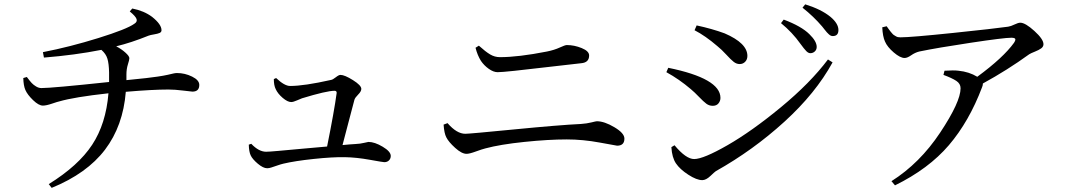

<svg xmlns="http://www.w3.org/2000/svg" viewBox="-20 -823 5010 898"><path d="M586.9 -769.5 598.6 -783.2Q653.3 -772.5 691.4 -744.1Q735.4 -709 735.4 -681.6Q735.4 -672.9 726.6 -668.9Q717.8 -665 700.2 -662.1Q682.6 -659.2 674.8 -656.2Q592.8 -623 523.4 -606.4Q547.9 -593.8 566.4 -577.1Q585 -560.5 585 -550.8Q585 -543 578.1 -521.5Q571.3 -500 571.3 -474.6V-448.2Q682.6 -459 717.8 -464.8Q745.1 -468.8 764.2 -473.1Q783.2 -477.5 792 -479.5Q800.8 -481.4 807.6 -481.4Q844.7 -481.4 878.4 -464.8Q912.1 -448.2 912.1 -425.8Q912.1 -394.5 879.9 -394.5Q875 -394.5 836.4 -399.4Q797.9 -404.3 767.6 -404.3Q693.4 -404.3 568.4 -393.6Q555.7 -234.4 471.2 -123Q386.7 -11.7 221.7 55.7L208 38.1Q346.7 -47.9 411.1 -146Q475.6 -244.1 487.3 -386.7Q327.1 -369.1 256.8 -348.6Q251 -347.7 223.6 -338.4Q196.3 -329.1 180.7 -329.1Q161.1 -329.1 134.8 -354.5Q108.4 -379.9 98.6 -402.3Q89.8 -422.9 88.9 -458L105.5 -462.9Q120.1 -443.4 128.4 -434.6Q136.7 -425.8 148.9 -418.5Q161.1 -411.1 173.8 -411.1Q222.7 -411.1 490.2 -439.5V-484.4Q489.3 -525.4 482.4 -548.3Q475.6 -571.3 454.1 -589.8Q331.1 -565.4 185.5 -553.7L180.7 -579.1Q306.6 -603.5 439.9 -645Q573.2 -686.5 608.4 -711.9Q623 -720.7 618.7 -733.9Q614.3 -747.1 586.9 -769.5Z M1260.7 -453.1 1271.5 -458Q1310.5 -420.9 1336.9 -420.9Q1402.3 -420.9 1528.3 -449.2Q1536.1 -450.2 1550.3 -461.4Q1564.5 -472.7 1572.3 -472.7Q1591.8 -472.7 1630.9 -448.2Q1669.9 -423.8 1669.9 -407.2Q1669.9 -395.5 1655.3 -380.9Q1640.6 -366.2 1637.7 -356.4Q1631.8 -335.9 1610.8 -254.4Q1589.8 -172.9 1582 -144.5Q1594.7 -145.5 1614.7 -147.5Q1634.8 -149.4 1642.6 -149.4Q1665 -150.4 1682.6 -154.8Q1700.2 -159.2 1703.1 -159.2Q1732.4 -159.2 1770 -136.7Q1807.6 -114.3 1807.6 -93.8Q1807.6 -81.1 1799.3 -72.8Q1791 -64.5 1777.3 -64.5Q1771.5 -64.5 1709.5 -75.7Q1647.5 -86.9 1592.8 -87.9Q1535.2 -88.9 1447.3 -79.6Q1359.4 -70.3 1305.7 -57.6Q1293 -54.7 1276.4 -48.8Q1259.8 -43 1249 -39.6Q1238.3 -36.1 1229.5 -36.1Q1210.9 -36.1 1185.5 -57.6Q1160.2 -79.1 1152.3 -96.7Q1144.5 -113.3 1143.6 -146.5L1155.3 -150.4Q1190.4 -113.3 1224.6 -113.3Q1238.3 -113.3 1281.2 -117.2Q1324.2 -121.1 1393.6 -127.4Q1462.9 -133.8 1509.8 -137.7Q1543 -301.8 1554.7 -388.7Q1554.7 -398.4 1544.9 -398.4Q1507.8 -398.4 1392.6 -363.3Q1386.7 -361.3 1369.1 -353.5Q1351.6 -345.7 1341.8 -345.7Q1325.2 -345.7 1302.2 -365.2Q1279.3 -384.8 1269.5 -406.2Q1260.7 -423.8 1260.7 -453.1Z M2735.4 -563.5Q2735.4 -530.3 2698.2 -527.3Q2644.5 -521.5 2544.9 -509.8Q2445.3 -498 2385.3 -491.7Q2325.2 -485.4 2307.6 -485.4Q2288.1 -485.4 2266.1 -501Q2244.1 -516.6 2229.5 -538.1Q2212.9 -564.5 2204.1 -599.6L2219.7 -609.4Q2251 -581.1 2272.5 -568.4Q2293.9 -555.7 2318.4 -555.7Q2404.3 -555.7 2538.1 -582Q2572.3 -588.9 2597.7 -600.6Q2623 -612.3 2630.9 -612.3Q2666 -612.3 2700.7 -598.1Q2735.4 -584 2735.4 -563.5ZM2067.4 -180.7Q2057.6 -199.2 2054.7 -240.2L2073.2 -247.1Q2116.2 -197.3 2156.2 -197.3Q2175.8 -197.3 2385.7 -217.8Q2595.7 -238.3 2697.3 -243.2Q2724.6 -245.1 2746.1 -250.5Q2767.6 -255.9 2771.5 -255.9Q2806.6 -255.9 2853.5 -228Q2900.4 -200.2 2900.4 -174.8Q2900.4 -141.6 2866.2 -141.6Q2864.3 -141.6 2785.2 -156.2Q2706.1 -170.9 2630.9 -170.9Q2544.9 -170.9 2432.1 -159.2Q2319.3 -147.5 2250 -128.9Q2234.4 -125 2205.1 -114.3Q2175.8 -103.5 2162.1 -103.5Q2139.6 -103.5 2108.9 -131.3Q2078.1 -159.2 2067.4 -180.7Z M3769.5 -574.2Q3766.6 -574.2 3763.7 -575.2Q3760.7 -576.2 3757.3 -578.6Q3753.9 -581.1 3751.5 -583.5Q3749 -585.9 3745.1 -590.8Q3741.2 -595.7 3738.8 -598.1Q3736.3 -600.6 3731.4 -607.9Q3726.6 -615.2 3723.6 -618.2Q3685.5 -671.9 3632.8 -714.8L3645.5 -731.4Q3728.5 -700.2 3765.6 -663.1Q3799.8 -629.9 3799.8 -603.5Q3799.8 -590.8 3791 -582.5Q3782.2 -574.2 3769.5 -574.2ZM3875 -654.3Q3870.1 -654.3 3865.7 -656.2Q3861.3 -658.2 3856 -663.1Q3850.6 -668 3847.2 -671.9Q3843.8 -675.8 3836.4 -685.1Q3829.1 -694.3 3825.2 -699.2Q3785.2 -746.1 3733.4 -787.1L3746.1 -802.7Q3821.3 -779.3 3864.3 -744.1Q3901.4 -712.9 3901.4 -682.6Q3901.4 -654.3 3875 -654.3ZM3335 -607.4Q3279.3 -655.3 3228.5 -681.6L3238.3 -704.1Q3310.5 -688.5 3369.1 -667Q3475.6 -621.1 3475.6 -561.5Q3475.6 -544.9 3465.3 -534.2Q3455.1 -523.4 3439.5 -523.4Q3424.8 -523.4 3411.6 -533.7Q3398.4 -543.9 3376.5 -567.9Q3354.5 -591.8 3335 -607.4ZM3226.6 -79.1Q3269.5 -79.1 3382.8 -144Q3496.1 -209 3632.8 -321.8Q3769.5 -434.6 3852.5 -544.9L3874 -531.2Q3794.9 -386.7 3648.4 -253.4Q3502 -120.1 3328.1 -22.5Q3323.2 -19.5 3302.7 0Q3282.2 19.5 3264.6 19.5Q3238.3 19.5 3199.2 -5.9Q3160.2 -31.2 3141.6 -58.6Q3123 -85.9 3120.1 -134.8L3134.8 -143.6Q3188.5 -79.1 3226.6 -79.1ZM3105.5 -505.9Q3349.6 -456.1 3349.6 -365.2Q3349.6 -350.6 3340.3 -339.4Q3331.1 -328.1 3313.5 -328.1Q3296.9 -328.1 3283.7 -337.9Q3270.5 -347.7 3249.5 -369.6Q3228.5 -391.6 3210.9 -406.2Q3157.2 -452.1 3096.7 -485.4Z M4106.4 -695.3 4127 -700.2Q4128.9 -697.3 4135.7 -688Q4142.6 -678.7 4144.5 -676.3Q4146.5 -673.8 4151.9 -667.5Q4157.2 -661.1 4160.6 -659.2Q4164.1 -657.2 4169.4 -653.8Q4174.8 -650.4 4179.7 -649.4Q4184.6 -648.4 4191.4 -648.4Q4239.3 -648.4 4437 -668.9Q4634.8 -689.5 4695.3 -698.2Q4708 -700.2 4725.1 -708.5Q4742.2 -716.8 4752 -716.8Q4775.4 -716.8 4817.9 -678.2Q4860.4 -639.6 4860.4 -616.2Q4860.4 -604.5 4849.6 -596.7Q4838.9 -588.9 4820.3 -581.5Q4801.8 -574.2 4793.9 -569.3Q4691.4 -495.1 4577.1 -432.6Q4577.1 -423.8 4573.2 -415Q4512.7 -254.9 4418 -144Q4323.2 -33.2 4166 43.9L4149.4 24.4Q4282.2 -59.6 4377.4 -203.1Q4472.7 -346.7 4472.7 -410.2Q4472.7 -431.6 4452.6 -444.8Q4432.6 -458 4392.6 -472.7L4397.5 -492.2Q4441.4 -495.1 4462.9 -492.2Q4512.7 -487.3 4550.8 -463.9Q4672.9 -553.7 4722.7 -623Q4731.4 -636.7 4728 -641.6Q4724.6 -646.5 4710 -646.5Q4675.8 -646.5 4520 -623Q4364.3 -599.6 4279.3 -582Q4259.8 -577.1 4241.7 -564.5Q4223.6 -551.8 4210.9 -551.8Q4190.4 -551.8 4160.2 -577.6Q4129.9 -603.5 4119.1 -628.9Q4108.4 -652.3 4106.4 -695.3Z"/></svg>

Font: GenYoMin TW TTF Medium
Style: Regular
Weight: 500
Version: Version 1.300